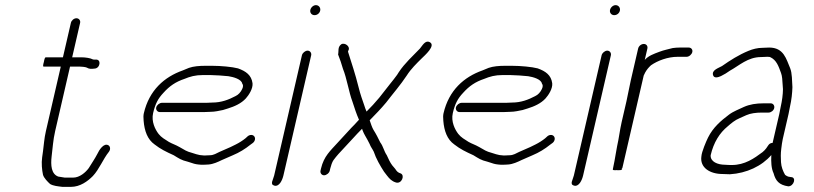

<svg xmlns="http://www.w3.org/2000/svg" viewBox="-20 -677 3166 747"><path d="M255.8 -588 224.8 -454H157.8C155.1 -454 152.8 -448 150.7 -436C147.2 -424 146.8 -418 149.5 -418H216.5L158.6 -167C151.8 -137.8 150.7 -112.6 147.1 -87L144 -65C140.6 -41.8 143.3 -15.7 147.3 3C150.6 15.4 165.8 30.7 175 39C188.2 46.5 204.4 47.7 222.5 50H256.5C291.4 50 321.1 28.4 341.2 8C366.2 -18.5 380.7 -57.8 404.1 -87C411.2 -96.8 408.3 -107.8 402.2 -111.5C383.8 -122.8 365.3 -92.4 359.2 -79C348.7 -58.7 336.1 -40.9 325.3 -23C312.8 -5.9 289.6 14 264.8 14H231.8C224.5 12.5 214.4 11.1 206.7 10C179.7 0.3 176.7 -33.5 180.9 -69C185.2 -101.8 186.3 -131.2 194.6 -167L252.5 -418H288.5C295.4 -418 313.2 -416.5 317.6 -414C326.2 -408.6 335 -408.4 346.7 -410C370.2 -410 375.7 -447.9 351.7 -445H345.7C344.4 -445 342.8 -445.3 341 -446C332.2 -451 312.5 -454 296.8 -454H260.8L291.7 -588C293.9 -597.5 287 -606 277.4 -606C267.7 -606 257.9 -597.5 255.8 -588Z M601.6 -241H774.6C782.6 -241 791 -241.3 799.9 -242C815.4 -242 833.9 -246.1 847.5 -249L866.9 -255C892.5 -262.9 918.5 -274.4 936.4 -294C948.3 -307.1 964.6 -332.4 962.5 -353C958.2 -385.2 936.4 -400 905.9 -411C883.8 -416.9 838.7 -421 806.2 -421H778.2C756.7 -421 732.9 -419.2 715.3 -413L691 -403C619.9 -377.9 560.3 -326.4 539.5 -236C537.8 -228.7 537.6 -219 538.8 -207C542 -167.4 553.9 -134.3 581.5 -115C604.5 -96.9 626 -86.6 655.9 -73C676.4 -60.6 684.9 -53.9 710.1 -48L725.9 -43C738.6 -38.4 746.2 -37.2 763.3 -36C773.3 -36 782.7 -36.3 791.5 -37C809.4 -38.3 828.4 -47.1 842.5 -54L885.9 -73C910.6 -83.2 934.3 -97.7 954.3 -114L963.9 -121C968 -124.3 970.7 -128.5 971.8 -133.5C974.1 -143.4 967.5 -152 957.6 -152C952.6 -152 948 -150.3 943.9 -147L935.1 -139C924.8 -130.6 910.1 -121.2 897.5 -115L877.2 -105L833.9 -86C823.4 -80.9 810.9 -73 796.9 -73C789.4 -72.3 782 -72 774.6 -72C759 -73.2 754.9 -73.6 743.8 -77L727.9 -82C704.8 -88.1 699.1 -93.2 678.2 -105C660.9 -114.8 651.5 -116.7 636.9 -125C622.2 -134.4 607.5 -142.4 597 -156C583.9 -173 568.1 -204 575.7 -237C584.1 -273.1 594.9 -293.8 616 -316C639.7 -342.5 664 -358.8 697.4 -370C719.5 -379.1 739.3 -385 769.9 -385H797.9C812.2 -385 857.9 -382.2 868.8 -380.5C888.4 -377.5 919.4 -368.7 922.3 -352C925.9 -347.3 927.2 -341 922.4 -331C916.8 -318.6 907.4 -308.1 896 -303C870 -289.3 841.4 -278 806.2 -278C798 -277.3 790.3 -277 782.9 -277H609.9C600.7 -277 589.9 -268.2 587.8 -259C585.7 -249.8 592.4 -241 601.6 -241Z M1154.7 -462 1046.6 6C1042.8 22.7 1029.5 39.8 1046.6 45C1066.4 51.1 1078.5 23.6 1082.6 6L1190.7 -462C1192.8 -471.2 1186 -480 1176.8 -480C1167.6 -480 1156.8 -471.2 1154.7 -462ZM1187.4 -638.5C1184.9 -627.5 1192.5 -618 1203.7 -618C1214 -618 1223.4 -625.3 1225.7 -635.5C1228.3 -646.8 1220.4 -657 1209.2 -657C1199.2 -657 1189.7 -648.4 1187.4 -638.5Z M1240.8 5C1250.1 5 1260.9 -3.8 1263 -13L1264.8 -21C1267.1 -30.8 1272.3 -46.9 1277.5 -54C1289.1 -69.9 1303.3 -85.4 1318.3 -101C1342.7 -126.3 1363.5 -151.1 1388.6 -176C1389.5 -174 1390.3 -171.7 1391 -169C1396.8 -153.9 1402.7 -146.4 1409.7 -133L1418 -117C1422.4 -105 1428.8 -98 1434.1 -87C1442.8 -60.2 1459.5 -31.6 1474.1 -9L1485.6 6C1495.3 18.5 1504 28 1520.4 33C1542.3 39.7 1556.1 5.9 1539.5 -2C1527.8 -5.6 1523.9 -10.3 1517.6 -20L1505.8 -34C1497.5 -44.9 1491.3 -59 1484.9 -73C1473.4 -89.9 1471.2 -107.7 1459.4 -123C1451.6 -139.1 1442.9 -156.4 1433.5 -171C1427.3 -181.2 1422.9 -195.8 1418.3 -209C1441 -232.2 1462 -253.7 1482.2 -278C1508.6 -312.6 1538.8 -347.1 1562.4 -383C1578.5 -408.5 1600.8 -430.1 1620.9 -450C1631.7 -460.8 1677.3 -499.9 1651.9 -513C1634 -522.2 1622.7 -498 1613.7 -488C1585.9 -458.7 1554.9 -431.6 1531.4 -396L1525.1 -386C1513.2 -370.8 1511.9 -367.4 1498 -351C1482.9 -332.1 1470.7 -315.9 1455.6 -297L1431.1 -269C1423.3 -261 1414.9 -252.3 1406.1 -243C1402.6 -251 1399.5 -259.3 1396.9 -268L1386.1 -299.5C1382.2 -311.2 1378.3 -324.7 1374.5 -340C1362.8 -387.5 1347.5 -432.9 1333.9 -476L1334.6 -479C1346.2 -496.6 1319.3 -513.3 1307.5 -504.5C1292.9 -493.6 1298.5 -478.6 1295.4 -465C1303.2 -445.9 1308.4 -429 1314.4 -409C1329.2 -373.2 1337.2 -318.6 1351.1 -282C1359.6 -255.7 1366.4 -234.6 1376.7 -211C1375.1 -209.7 1373.8 -208.3 1372.8 -207C1364.6 -197.7 1355.8 -188.3 1346.3 -179C1327 -159 1312.9 -141.7 1292.9 -121C1266.1 -91.1 1240.1 -69.6 1228.8 -21L1227 -13C1224.9 -3.8 1231.6 5 1240.8 5Z M1767.6 -241H1940.6C1948.6 -241 1957 -241.3 1965.9 -242C1981.4 -242 1999.9 -246.1 2013.5 -249L2032.9 -255C2058.5 -262.9 2084.5 -274.4 2102.4 -294C2114.3 -307.1 2130.6 -332.4 2128.5 -353C2124.2 -385.2 2102.4 -400 2071.9 -411C2049.8 -416.9 2004.7 -421 1972.2 -421H1944.2C1922.7 -421 1898.9 -419.2 1881.3 -413L1857 -403C1785.9 -377.9 1726.3 -326.4 1705.5 -236C1703.8 -228.7 1703.6 -219 1704.8 -207C1708 -167.4 1719.9 -134.3 1747.5 -115C1770.5 -96.9 1792 -86.6 1821.9 -73C1842.4 -60.6 1850.9 -53.9 1876.1 -48L1891.9 -43C1904.6 -38.4 1912.2 -37.2 1929.3 -36C1939.3 -36 1948.7 -36.3 1957.5 -37C1975.4 -38.3 1994.4 -47.1 2008.5 -54L2051.9 -73C2076.6 -83.2 2100.3 -97.7 2120.3 -114L2129.9 -121C2134 -124.3 2136.7 -128.5 2137.8 -133.5C2140.1 -143.4 2133.5 -152 2123.6 -152C2118.6 -152 2114 -150.3 2109.9 -147L2101.1 -139C2090.8 -130.6 2076.1 -121.2 2063.5 -115L2043.2 -105L1999.9 -86C1989.4 -80.9 1976.9 -73 1962.9 -73C1955.4 -72.3 1948 -72 1940.6 -72C1925 -73.2 1920.9 -73.6 1909.8 -77L1893.9 -82C1870.8 -88.1 1865.1 -93.2 1844.2 -105C1826.9 -114.8 1817.5 -116.7 1802.9 -125C1788.2 -134.4 1773.5 -142.4 1763 -156C1749.9 -173 1734.1 -204 1741.7 -237C1750.1 -273.1 1760.9 -293.8 1782 -316C1805.7 -342.5 1830 -358.8 1863.4 -370C1885.5 -379.1 1905.3 -385 1935.9 -385H1963.9C1978.2 -385 2023.9 -382.2 2034.8 -380.5C2054.4 -377.5 2085.4 -368.7 2088.3 -352C2091.9 -347.3 2093.2 -341 2088.4 -331C2082.8 -318.6 2073.4 -308.1 2062 -303C2036 -289.3 2007.4 -278 1972.2 -278C1964 -277.3 1956.3 -277 1948.9 -277H1775.9C1766.7 -277 1755.9 -268.2 1753.8 -259C1751.7 -249.8 1758.4 -241 1767.6 -241Z M2320.7 -462 2212.6 6C2208.8 22.7 2195.5 39.8 2212.6 45C2232.4 51.1 2244.5 23.6 2248.6 6L2356.7 -462C2358.8 -471.2 2352 -480 2342.8 -480C2333.6 -480 2322.8 -471.2 2320.7 -462ZM2353.4 -638.5C2350.9 -627.5 2358.5 -618 2369.7 -618C2380 -618 2389.4 -625.3 2391.7 -635.5C2394.3 -646.8 2386.4 -657 2375.2 -657C2365.2 -657 2355.7 -648.4 2353.4 -638.5Z M2462.7 -488 2434.3 -365C2428.2 -338.8 2423.5 -309.8 2417.3 -283L2398.6 -202C2391.5 -171.3 2387.9 -138.3 2380.9 -108C2378 -95.2 2373.2 -61.4 2370.8 -51C2369.1 -44 2365.8 -25 2364.2 -18C2363.5 -15.3 2368.3 -14.3 2378.5 -15C2392.3 -14.3 2399.5 -15.3 2400.2 -18L2400.4 -19H2397.4C2399.7 -20.3 2401.1 -22 2401.5 -24L2484.4 -383L2490.2 -395C2496.9 -406.9 2503.5 -414.4 2512.7 -423C2538.5 -441.1 2578.2 -456 2616.3 -456H2651.3C2660.8 -456 2671.3 -464.9 2673.5 -474.5C2675.8 -484.2 2669.1 -492 2659.6 -492H2624.6C2615.3 -492 2606.1 -491.3 2597.1 -490C2577.9 -484.6 2564.9 -483 2545.3 -475.5C2523.5 -467.2 2503.2 -460.4 2488.5 -444L2498.7 -488C2501 -498.1 2494.6 -506 2484.8 -506C2475 -506 2465 -498.1 2462.7 -488Z M2978.5 -275H2951.5C2921.5 -275 2896.4 -270.9 2874.3 -261C2855.7 -251.9 2833.5 -244.1 2816.3 -231C2784.3 -207 2754.3 -181.1 2734.8 -142C2727.5 -127.4 2710 -86.4 2708.9 -69C2702.1 -24.4 2742.8 0 2791 0C2800.2 0.7 2809.8 1 2819.8 1C2884.9 -3 2944.1 -30.8 2981.1 -74L2980.9 -73C2979.6 -47.3 2980.8 -21.3 2989.7 -3C2997.5 26 3010.6 42.6 3046.9 48C3068.7 48 3080 12 3057.2 12L3051.5 11C3045.8 11 3037.7 6.1 3034.3 3C3026.4 -10.9 3019.7 -27.2 3018.6 -46C3017.7 -62 3017.1 -79 3019.6 -98L3022.2 -118C3022.8 -123.3 3023.9 -129.3 3025.4 -136L3047.8 -233C3049.8 -241.7 3051.6 -251 3053.3 -261C3059.8 -289.3 3062.3 -315.2 3063 -338C3061.3 -362.5 3062.2 -392.1 3054.1 -412C3039 -446.7 3029.9 -492 2972.6 -492C2963.9 -492 2955.5 -491.7 2947.4 -491C2927.1 -491 2908.1 -485.9 2891.6 -479C2854.4 -463.7 2821.1 -442.5 2789 -420C2775.4 -412.1 2748.1 -404.4 2754.3 -384.5C2758.3 -371.5 2773.5 -375.8 2785 -381L2803.3 -391C2808.7 -394.3 2814.2 -398 2819.8 -402C2856 -421.8 2889.5 -455 2941 -455C2948.5 -455.7 2956.3 -456 2964.3 -456C2970.3 -456 2974.2 -455.7 2976 -455C3001.5 -443.8 3009.5 -418 3018.7 -393C3023 -382.1 3024.2 -363.8 3024.8 -350L3026.2 -330C3026 -309.3 3022.9 -285.6 3017.3 -261C3015.6 -251 3013.8 -241.7 3011.8 -233L2985.9 -121C2978.6 -121 2972.8 -117.7 2968.6 -111L2961.1 -100C2957.2 -94.7 2952.4 -89.7 2946.6 -85C2914 -60.7 2877.9 -35 2827.1 -35C2817.8 -35 2809.2 -35.3 2801.3 -36C2772.3 -36 2743.2 -47.6 2744.9 -73C2756.4 -123 2780.1 -160.1 2810.7 -185C2824.6 -197.3 2839.6 -209.8 2857.1 -217L2883.9 -229C2899.5 -236 2921.7 -239 2943.2 -239H2970.2C2979.7 -239 2990 -246.8 2992.2 -256.5C2994.4 -266.1 2988 -275 2978.5 -275Z"/></svg>

Font: HoneyBee
Style: LitIt
Weight: 300
Foundry: Cannot Into Space Fonts
Version: Version 0.89